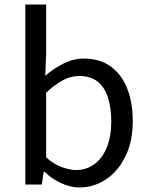

<svg xmlns="http://www.w3.org/2000/svg" viewBox="-20 -816 658 849"><path d="M331 13Q294 13 253 -5Q212 -23 177 -56H173L165 0H92V-796H184V-578L180 -481Q217 -513 261 -535Q305 -557 351 -557Q421 -557 469 -522.5Q517 -488 542 -426Q567 -364 567 -280Q567 -188 533.5 -122Q500 -56 446.5 -21.5Q393 13 331 13ZM316 -64Q361 -64 396.5 -89.5Q432 -115 452 -163.5Q472 -212 472 -279Q472 -339 457.5 -384.5Q443 -430 412 -455Q381 -480 328 -480Q294 -480 258 -461Q222 -442 184 -406V-120Q219 -89 254.5 -76.5Q290 -64 316 -64Z"/></svg>

Font: Noto Sans KR
Style: Regular
Weight: 400
Designer: Ryoko NISHIZUKA  (kana, bopomofo & ideographs); Paul D. Hunt (Latin, Greek & Cyrillic); Sandoll Communications , Soo-you
Foundry: Adobe
Version: Version 2.004-H2;hotconv 1.0.118;makeotfexe 2.5.65603